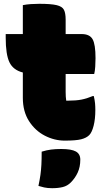

<svg xmlns="http://www.w3.org/2000/svg" viewBox="-20 -729 540 1009"><path d="M473 -224Q478 -202 479.5 -186Q481 -170 481 -151Q481 -103 472 -68Q463 -33 449 -19Q434 -4 406.5 3Q379 10 320 10Q266 10 215.5 -16Q165 -42 132.5 -92.5Q100 -143 100 -215V-348Q49 -361 29.5 -402Q10 -443 10 -531V-550H100V-702Q120 -706 142.5 -707.5Q165 -709 187 -709Q248 -709 277.5 -702Q307 -695 316 -677.5Q325 -660 325 -626V-550H409Q451 -550 466.5 -523Q482 -496 482 -423Q482 -403 480.5 -379Q479 -355 475 -340H325V-246Q325 -220 328 -200H338Q379 -200 407.5 -205.5Q436 -211 467 -224ZM199 68Q225 60 248.5 57Q272 54 302 54Q355 54 378.5 67Q402 80 402 110Q402 148 388.5 177.5Q375 207 352 230Q334 248 310 254Q286 260 254 260Q230 260 212 256Q194 252 182 248Q189 215 192.5 190Q196 165 197.5 137Q199 109 199 68Z"/></svg>

Font: Recursive Sn Csl St XBk
Style: Regular
Weight: 1000
Version: Version 1.079;hotconv 1.0.112;makeotfexe 2.5.65598; ttfautoh